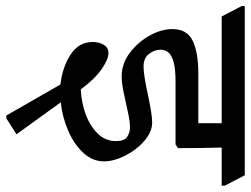

<svg xmlns="http://www.w3.org/2000/svg" viewBox="-144 -544 815 624"><g transform="rotate(90 264.0 -232.5)"><path d="M337 155H328L227 -21Q172 -27 130.5 -53.5Q89 -80 89 -126Q89 -146 98 -161.5Q107 -177 125 -177Q145 -177 177 -155Q209 -133 243 -87Q286 -89 324 -103Q362 -117 386.5 -142Q411 -167 411 -201Q411 -229 397 -238Q383 -247 366 -247Q348 -247 318 -240.5Q288 -234 256 -227Q224 -220 201 -220Q159 -220 124 -246.5Q89 -273 68 -311Q47 -349 47 -385Q47 -432 84.5 -450.5Q122 -469 191 -469H353V-545H6L-28 -610V-620H522L556 -555V-545H432Q433 -509 433.5 -471.5Q434 -434 434 -403L422 -395H218Q174 -395 151.5 -388Q129 -381 121.5 -370Q114 -359 114 -346Q114 -327 127.5 -309Q141 -291 169 -291Q184 -291 208 -295Q232 -299 259.5 -305Q287 -311 311.5 -315Q336 -319 350 -319Q375 -319 397.5 -303.5Q420 -288 438 -264Q456 -240 466.5 -213Q477 -186 477 -163Q477 -125 449 -95Q421 -65 377 -46Q333 -27 285 -22L389 122Z"/></g></svg>

Font: Tiro Devanagari Marathi
Style: Regular
Weight: 400
Designer: Devanagari: John Hudson & Fiona Ross. Latin: John Hudson.
Foundry: Tiro Typeworks Ltd.
Version: Version 1.52